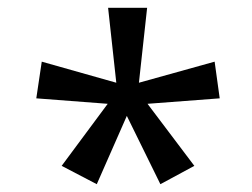

<svg xmlns="http://www.w3.org/2000/svg" viewBox="-20 -765 647 492"><path d="M138 -340 256 -499 73 -513 87 -607 278 -553 257 -745H357L336 -553L530 -607L543 -513L358 -499L478 -340L391 -293L305 -468L228 -293Z"/></svg>

Font: hexkorean15
Style: Book
Weight: 400
Designer: Jelle Bosma - Monotype Design Team
Foundry: Monotype Imaging Inc.
Version: Version 2.003